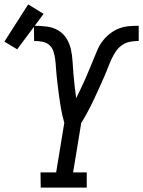

<svg xmlns="http://www.w3.org/2000/svg" viewBox="-101 -852 650 872"><path d="M84 0 83 -69H154L191 -294Q186 -311 182 -329Q178 -347 175 -364.5Q172 -382 169.5 -400.5Q167 -419 164.5 -437Q162 -455 160 -473.5Q158 -492 156 -510Q154 -528 153 -546.5Q152 -565 149.5 -583.5Q147 -602 141.5 -619Q136 -636 123 -647.5Q110 -659 91.5 -662.5Q73 -666 54 -666L53 -735Q82 -735 110.5 -731.5Q139 -728 162.5 -714.5Q186 -701 200.5 -678Q215 -655 221 -628Q227 -601 228.5 -573Q230 -545 232.5 -517Q235 -489 238 -461Q241 -433 245 -406Q255 -427 265.5 -448.5Q276 -470 285.5 -491.5Q295 -513 304 -535Q313 -557 322 -578.5Q331 -600 340 -622Q349 -644 363.5 -663.5Q378 -683 397.5 -698.5Q417 -714 439 -722.5Q461 -731 483.5 -733Q506 -735 529 -735V-666Q510 -666 490.5 -662.5Q471 -659 454 -647.5Q437 -636 425.5 -619Q414 -602 405.5 -583.5Q397 -565 390 -546.5Q383 -528 375 -510Q367 -492 359 -473.5Q351 -455 342.5 -437Q334 -419 325.5 -400.5Q317 -382 308 -364.5Q299 -347 289 -329Q279 -311 268 -294L231 -69H293V0ZM-23 -628 -81 -663 27 -832 97 -789Z"/></svg>

Font: Iosevka QP
Style: Italic
Weight: 400
Italic angle: -9°
Designer: Belleve Invis
Foundry: Belleve Invis
Version: Version 20.0.0; ttfautohint (v1.8.4)